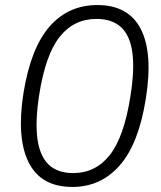

<svg xmlns="http://www.w3.org/2000/svg" viewBox="-20 -733 640 761"><path d="M267 8Q143 8 94 -88.5Q45 -185 73 -364Q102 -543 176.5 -628Q251 -713 366 -713Q489 -713 538 -618Q587 -523 558 -342Q530 -164 455 -78Q380 8 267 8ZM270 -47Q359 -47 415.5 -119Q472 -191 497 -352Q514 -458 504.5 -525.5Q495 -593 459.5 -625.5Q424 -658 362 -658Q273 -658 216.5 -587Q160 -516 135 -355Q119 -250 128.5 -182Q138 -114 173 -80.5Q208 -47 270 -47Z"/></svg>

Font: Mulish ExtraLight Light
Style: Italic
Weight: 300
Italic angle: -9°
Version: Version 3.603